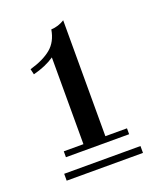

<svg xmlns="http://www.w3.org/2000/svg" viewBox="-92 -720 447 551"><g transform="rotate(-20 131.0 -445.0)"><path d="M99 -309V-574Q73 -556 34 -546L30 -563Q72 -575 95.5 -594.5Q119 -614 125 -650Q147 -651 166 -663V-309H232V-291H39V-309ZM18 -227V-248H251V-227Z"/></g></svg>

Font: Elsie Swash Caps
Style: Regular
Weight: 400
Designer: Alejandro Inler
Foundry: Alejandro Inler
Version: 1.003